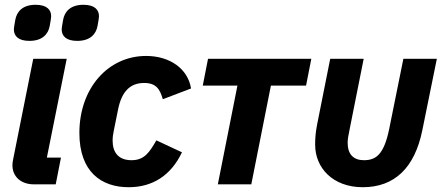

<svg xmlns="http://www.w3.org/2000/svg" viewBox="-20 -771 1850 803"><path d="M103 -600C158 -600 182 -629 188 -663C192 -686 194 -696 194 -703C194 -730 176 -751 129 -751C74 -751 50 -722 44 -688C40 -665 38 -655 38 -648C38 -621 56 -600 103 -600ZM303 -600C358 -600 382 -629 388 -663C392 -686 394 -696 394 -703C394 -730 376 -751 329 -751C274 -751 250 -722 244 -688C240 -665 238 -655 238 -648C238 -621 256 -600 303 -600ZM213 0 235 -112H176L259 -525H119L35 -105C33 -95 32 -88 32 -80C32 -32 68 0 122 0Z M518 12C618 12 695 -37 741 -134L634 -184C605 -134 584 -101 530 -101C475 -101 451 -134 451 -183C451 -197 453 -211 456 -225L474 -314C489 -388 524 -424 583 -424C634 -424 649 -397 661 -356L779 -401C766 -483 691 -537 591 -537C432 -537 312 -402 312 -215C312 -52 404 12 518 12Z M891 0H1031L1113 -413H1260L1282 -525H850L828 -413H973Z M1501 -525H1361L1306 -249C1300 -217 1298 -194 1298 -166C1298 -68 1373 12 1497 12C1630 12 1714 -69 1746 -225L1807 -525H1667L1608 -233C1586 -125 1553 -101 1502 -101C1458 -101 1434 -126 1434 -174C1434 -190 1437 -204 1444 -239Z"/></svg>

Font: Braiins Sans
Style: Bold Italic
Weight: 700
Italic angle: -11.31°
Designer: Mike Abbink, Paul van der Laan, Pieter van Rosmalen, Jiri Chlebus, Lubos Buracinsky
Foundry: Bold Monday, Sudetype
Version: Version 1.000;hotconv 1.0.109;makeotfexe 2.5.65596